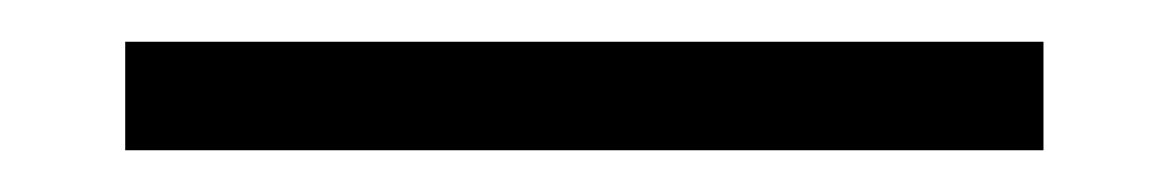

<svg xmlns="http://www.w3.org/2000/svg" viewBox="-20 45 560 92"><path d="M40 117V65H480V117Z"/></svg>

Font: Jldddboxgfspflltxgxzjzlszac
Style: Regular
Weight: 300
Designer: Carrois Corporate & Edenspiekermann
Foundry: Carrois Corporate GbR & Edenspiekermann AG
Version: Version 2.001